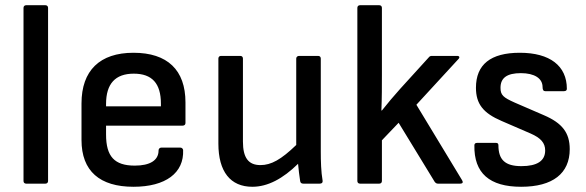

<svg xmlns="http://www.w3.org/2000/svg" viewBox="-20 -703 2244 735"><path d="M80 0H154C160 0 164 -4 164 -10V-673C164 -679 160 -683 154 -683H80C74 -683 70 -679 70 -673V-10C70 -4 74 0 80 0Z M491 12C614 12 685 -41 681 -129C680 -134 676 -138 670 -138H598C592 -138 587 -134 587 -127C587 -89 554 -69 496 -69C418 -69 386 -104 386 -188V-222H679C686 -222 690 -226 690 -232V-311C690 -435 621 -501 491 -501C362 -501 292 -433 292 -307V-167C292 -48 362 12 491 12ZM386 -296V-305C386 -382 421 -421 492 -421C562 -421 596 -384 596 -306V-296Z M946 12C1005 12 1063 -19 1121 -76C1123 -53 1126 -30 1129 -10C1130 -3 1134 0 1141 0H1204C1212 0 1216 -4 1215 -11C1209 -46 1208 -86 1208 -123V-479C1208 -485 1204 -489 1198 -489H1125C1119 -489 1114 -485 1114 -479V-148C1056 -92 1018 -71 977 -71C931 -71 910 -99 910 -161V-479C910 -485 906 -489 900 -489H826C820 -489 816 -485 816 -479V-153C816 -46 862 12 946 12Z M1358 0H1432C1438 0 1442 -4 1442 -10V-166L1506 -233L1644 -7C1647 -3 1651 0 1656 0H1742C1751 0 1754 -5 1749 -13L1574 -302L1735 -477C1741 -483 1739 -489 1730 -489H1634C1629 -489 1625 -488 1622 -484L1512 -363C1487 -335 1464 -308 1442 -280H1440C1442 -326 1442 -374 1442 -420V-673C1442 -679 1438 -683 1432 -683H1358C1352 -683 1348 -679 1348 -673V-10C1348 -4 1352 0 1358 0Z M1975 12C2096 12 2161 -39 2161 -132C2161 -195 2132 -232 2062 -262L1951 -310C1906 -330 1896 -339 1896 -367C1896 -405 1921 -423 1974 -423C2026 -423 2057 -403 2057 -370C2057 -358 2061 -354 2067 -354H2139C2146 -354 2150 -357 2150 -363C2150 -451 2085 -501 1970 -501C1858 -501 1802 -456 1802 -367C1802 -305 1830 -270 1900 -240L2011 -192C2050 -175 2067 -156 2067 -127C2067 -87 2036 -67 1976 -67C1914 -67 1888 -91 1888 -147C1888 -153 1885 -156 1879 -156H1806C1800 -156 1796 -153 1796 -147C1794 -40 1854 12 1975 12Z"/></svg>

Font: Sofia Sans Cond SemiBold
Style: Regular
Weight: 600
Width: 3
Designer: Botio Nikoltchev, Ani Petrova
Foundry: lettersoup
Version: Version 4.100